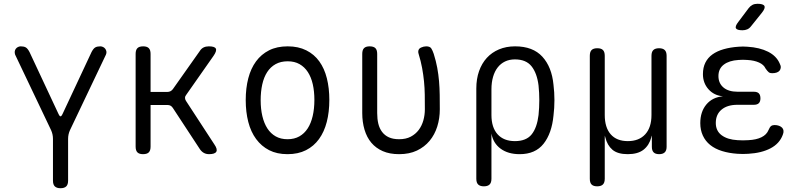

<svg xmlns="http://www.w3.org/2000/svg" viewBox="-20 -805 4240 1015"><path d="M300 190Q280 190 270 180.5Q260 171 260 150V-71Q260 -83 257.5 -94.5Q255 -106 250 -117L60 -516Q57 -525 58 -533Q59 -541 63.5 -547Q68 -553 75 -556.5Q82 -560 90 -560Q106 -560 116 -554.5Q126 -549 136 -530L290 -201Q295 -190 300 -190Q305 -190 310 -201L464 -530Q474 -549 484 -554.5Q494 -560 510 -560Q518 -560 525 -556.5Q532 -553 536.5 -547Q541 -541 542.5 -533Q544 -525 540 -516L350 -117Q345 -106 342.5 -94.5Q340 -83 340 -71V150Q340 171 330 180.5Q320 190 300 190Z M736 10Q716 10 706.5 0.5Q697 -9 697 -30V-520Q697 -541 706.5 -550.5Q716 -560 737 -560Q757 -560 766.5 -550.5Q776 -541 776 -520V-319H865Q874 -319 881.5 -323Q889 -327 894 -334L1036 -535Q1044 -548 1056 -554Q1068 -560 1084 -560Q1115 -560 1121 -548Q1127 -536 1109 -510L964 -303Q958 -296 958 -288Q958 -280 963 -272L1113 -42Q1131 -16 1123.5 -3Q1116 10 1085 10Q1070 10 1058 3.5Q1046 -3 1037 -16L894 -234Q889 -242 882 -246Q875 -250 865 -250H776V-30Q776 -9 766.5 0.5Q757 10 736 10Z M1500 10Q1444 10 1403 -11Q1362 -32 1334 -70Q1306 -108 1292.5 -160.5Q1279 -213 1279 -276Q1279 -339 1292.5 -391Q1306 -443 1333.5 -480.5Q1361 -518 1402.5 -539Q1444 -560 1501 -560Q1557 -560 1599 -539Q1641 -518 1668 -480.5Q1695 -443 1708 -391Q1721 -339 1721 -277Q1721 -213 1707.5 -160.5Q1694 -108 1666.5 -70Q1639 -32 1597.5 -11Q1556 10 1500 10ZM1500 -69Q1536 -69 1562.5 -84Q1589 -99 1606.5 -126Q1624 -153 1633 -191.5Q1642 -230 1642 -277Q1642 -322 1633.5 -359.5Q1625 -397 1607.5 -424Q1590 -451 1563.5 -466Q1537 -481 1501 -481Q1464 -481 1437 -466Q1410 -451 1392.5 -424Q1375 -397 1366.5 -359Q1358 -321 1358 -275Q1358 -229 1367 -191Q1376 -153 1393.5 -126Q1411 -99 1437.5 -84Q1464 -69 1500 -69Z M1895 -520Q1895 -541 1904.5 -550.5Q1914 -560 1934 -560Q1955 -560 1964.5 -550.5Q1974 -541 1974 -520V-207Q1974 -176 1980 -151Q1986 -126 2000 -107.5Q2014 -89 2036 -79Q2058 -69 2090 -69Q2126 -69 2151.5 -82.5Q2177 -96 2193.5 -118Q2210 -140 2218 -168.5Q2226 -197 2226 -227Q2226 -268 2225.5 -304Q2225 -340 2221.5 -375Q2218 -410 2211.5 -445.5Q2205 -481 2193 -520Q2192 -523 2191.5 -526Q2191 -529 2191 -531Q2191 -547 2205.5 -553.5Q2220 -560 2233 -560Q2253 -560 2260 -549Q2267 -538 2273 -520Q2285 -482 2291.5 -446.5Q2298 -411 2301 -375.5Q2304 -340 2304.5 -303.5Q2305 -267 2305 -227Q2305 -179 2291.5 -136Q2278 -93 2251 -60.5Q2224 -28 2184 -9Q2144 10 2090 10Q2040 10 2003.5 -6Q1967 -22 1943 -50.5Q1919 -79 1907 -119.5Q1895 -160 1895 -207Z M2538 180Q2518 180 2508 170.5Q2498 161 2498 140V-337Q2498 -388 2512.5 -429Q2527 -470 2553.5 -499Q2580 -528 2618 -544Q2656 -560 2703 -560Q2797 -560 2847 -505.5Q2897 -451 2906 -357Q2911 -317 2911 -275.5Q2911 -234 2906 -194Q2897 -100 2853.5 -45Q2810 10 2727 10Q2666 10 2626.5 -19Q2587 -48 2578 -99V140Q2578 161 2568 170.5Q2558 180 2538 180ZM2702 -59Q2762 -59 2790.5 -94.5Q2819 -130 2827 -197Q2831 -236 2831 -275.5Q2831 -315 2827 -353Q2819 -418 2790 -454.5Q2761 -491 2702 -491Q2673 -491 2650 -480Q2627 -469 2611 -448.5Q2595 -428 2586.5 -398.5Q2578 -369 2578 -333V-197Q2578 -131 2610.5 -95Q2643 -59 2702 -59Z M3137 180Q3117 180 3107.5 170.5Q3098 161 3098 140V-510Q3098 -531 3107.5 -540.5Q3117 -550 3137.5 -550Q3158 -550 3167.5 -540.5Q3177 -531 3177 -510V-197Q3177 -131 3208.5 -95Q3240 -59 3299 -59Q3358 -59 3391 -95Q3424 -131 3424 -197V-510Q3424 -531 3434 -540.5Q3444 -550 3464 -550Q3484 -550 3494 -540.5Q3504 -531 3504 -510V-29Q3504 -9 3494 0.5Q3484 10 3464.5 10Q3445 10 3435.5 0.5Q3426 -9 3426 -29V-88Q3425 -88 3423 -79Q3412 -37 3382 -13.5Q3352 10 3298.5 10Q3245 10 3217.5 -13.5Q3190 -37 3180 -79Q3178 -88 3177.5 -88Q3177 -88 3177 -78V140Q3177 161 3167 170.5Q3157 180 3137 180Z M4102 -469Q4108 -458 4107.5 -448.5Q4107 -439 4101.5 -432Q4096 -425 4086 -421.5Q4076 -418 4062 -418Q4057 -418 4052.5 -419Q4048 -420 4044 -423Q4040 -426 4036 -431Q4032 -436 4027 -443Q4018 -463 3992.5 -474.5Q3967 -486 3931 -488Q3919 -489 3907.5 -489Q3896 -489 3884 -488Q3835 -485 3806.5 -463.5Q3778 -442 3778 -403Q3778 -365 3804.5 -342.5Q3831 -320 3880 -320H3965Q3983 -320 3991.5 -311.5Q4000 -303 4000 -285Q4000 -268 3991.5 -259.5Q3983 -251 3965 -251H3878Q3825 -251 3794.5 -225.5Q3764 -200 3764 -155Q3764 -113 3795 -90Q3826 -67 3879 -64Q3893 -63 3907.5 -63Q3922 -63 3936 -64Q3978 -66 4005.5 -79.5Q4033 -93 4043 -118Q4046 -125 4049 -130Q4052 -135 4055.5 -138Q4059 -141 4064 -142.5Q4069 -144 4074 -144Q4088 -144 4098.5 -140Q4109 -136 4115 -129.5Q4121 -123 4122 -113.5Q4123 -104 4118 -92Q4101 -46 4053.5 -21Q4006 4 3936 8Q3922 9 3907.5 9Q3893 9 3879 8Q3834 5 3797 -6.5Q3760 -18 3734.5 -38.5Q3709 -59 3695.5 -88.5Q3682 -118 3682 -154Q3682 -214 3714 -252.5Q3746 -291 3802 -296Q3755 -300 3725.5 -333Q3696 -366 3696 -413Q3696 -448 3709 -474Q3722 -500 3746.5 -517.5Q3771 -535 3806 -545Q3841 -555 3884 -558Q3896 -559 3907.5 -559Q3919 -559 3931 -558Q3996 -554 4040.5 -531.5Q4085 -509 4102 -469ZM3951 -667Q3942 -655 3930.5 -650Q3919 -645 3905 -645Q3876 -645 3870.5 -655.5Q3865 -666 3883 -689L3937 -761Q3946 -773 3957.5 -779Q3969 -785 3984 -785Q4015 -785 4021 -773.5Q4027 -762 4008 -738Z"/></svg>

Font: Maple Mono Light
Style: Regular
Weight: 300
Monospace: yes
Designer: subframe7536
Version: Version 7.000